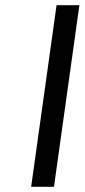

<svg xmlns="http://www.w3.org/2000/svg" viewBox="-20 -720 328 740"><path d="M198 -700H286L188 0H100Z"/></svg>

Font: Fivo Sans Modern
Style: Italic
Weight: 400
Designer: Alexander Slobzheninov
Foundry: Alexander Slobzheninov
Version: 1.0